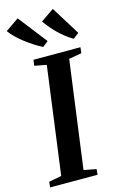

<svg xmlns="http://www.w3.org/2000/svg" viewBox="-165 -1059 694 1118"><g transform="rotate(-15 182.0 -500.0)"><path d="M-9 0 -5.5 -33.5 70.5 -47.5 157 -694.5 85 -708 89.5 -743H372.5L369 -708L292 -694.5L205 -47.5L280 -33.5L277 0ZM382.5 -827 348 -800.5Q324.5 -814 302.8 -831Q281 -848 261.5 -867.2Q242 -886.5 225.2 -906.5Q208.5 -926.5 195.5 -945.5L275 -1000ZM197.5 -827 163.5 -800.5Q139 -813 113 -829.8Q87 -846.5 62 -865.8Q37 -885 16.5 -905.2Q-4 -925.5 -17.5 -944.5L63 -1000Z"/></g></svg>

Font: Merriweather 72pt SemiBold
Style: Italic
Weight: 600
Italic angle: -7.8°
Version: Version 2.101